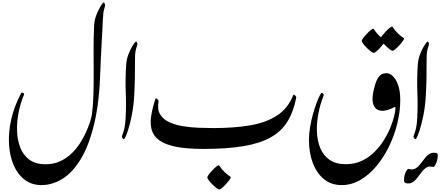

<svg xmlns="http://www.w3.org/2000/svg" viewBox="-20 -1181 3506 1529"><path d="M343.3 127Q411.1 127 464.6 100.6Q518.1 74.2 558.6 32.5Q599.1 -9.3 627.7 -57.1Q656.2 -105 674.3 -149.2Q692.4 -193.4 701.2 -224.4Q710 -255.4 710.9 -262.2Q720.7 -334 723.4 -414.3Q726.1 -494.6 726.1 -578.6Q726.1 -678.2 725.3 -779.8Q724.6 -881.3 729.5 -977.1Q731.4 -1017.1 744.9 -1054.4Q758.3 -1091.8 774.2 -1119.6Q790 -1147.5 799.8 -1157.7Q807.1 -1166 812.7 -1154.1Q818.4 -1142.1 816.9 -1135.3Q814 -1124 807.9 -1102.3Q801.8 -1080.6 799.3 -1024.4Q797.4 -983.4 794.4 -928.5Q791.5 -873.5 788.3 -815.9Q785.2 -758.3 782.7 -707.5Q780.3 -656.7 779.3 -623Q772.5 -375 731.4 -200.4Q690.4 -25.9 625 83Q559.6 191.9 478.3 242.4Q397 293 310.1 293Q233.4 293 177.5 251Q121.6 209 89.6 136Q57.6 63 51.8 -30.8Q45.9 -124.5 69.3 -229.5Q92.8 -334.5 148.4 -439Q152.3 -446.3 163.6 -441.4Q174.8 -436.5 171.4 -428.2Q143.6 -362.3 128.4 -286.9Q113.3 -211.4 115.7 -138.2Q118.2 -64.9 141.8 -4.9Q165.5 55.2 214.6 91.1Q263.7 127 343.3 127Z M984.9 -667Q987.8 -707.5 1001.5 -744.9Q1015.1 -782.2 1031.5 -809.3Q1047.9 -836.4 1057.6 -846.7Q1064.9 -855 1070.3 -843.3Q1075.7 -831.5 1073.7 -824.7Q1072.3 -817.4 1067.6 -805.7Q1063 -793.9 1059.1 -772.7Q1055.2 -751.5 1055.2 -714.4Q1055.2 -631.8 1054 -559.3Q1052.7 -486.8 1048.8 -419.9Q1043.9 -335.9 1029.5 -263.4Q1015.1 -190.9 998.8 -141.4Q982.4 -91.8 971.2 -76.2Q966.3 -68.8 957.8 -78.6Q949.2 -88.4 950.7 -94.7Q953.1 -104 959 -119.1Q964.8 -134.3 971.2 -161.9Q977.5 -189.5 980 -235.4Q985.8 -334.5 981.4 -443.8Q977.1 -553.2 984.9 -667Z M1817.4 231.4Q1817.4 237.8 1805.9 253.4Q1794.4 269 1778.3 286.4Q1762.2 303.7 1747.6 315.9Q1732.9 328.1 1727.1 328.1Q1719.2 328.1 1703.6 316.2Q1688 304.2 1671.1 287.4Q1654.3 270.5 1642.6 254.9Q1630.9 239.3 1630.9 231.4Q1630.9 224.6 1642.3 209.2Q1653.8 193.8 1669.9 176.8Q1686 159.7 1700.4 147.5Q1714.8 135.3 1721.2 135.3Q1726.6 135.7 1734.4 149.2Q1742.2 162.6 1766.1 187Q1790 210.4 1803.7 218.3Q1817.4 226.1 1817.4 231.4ZM1599.1 4.9Q1466.8 4.9 1381.6 -12.2Q1296.4 -29.3 1250 -62.5Q1203.6 -95.7 1189 -144Q1174.3 -192.4 1183.6 -255.1Q1192.9 -317.9 1217.8 -394Q1219.7 -399.9 1226.3 -396.5Q1232.9 -393.1 1238.5 -385.7Q1244.1 -378.4 1242.7 -372.6Q1231 -310.5 1254.9 -270.8Q1278.8 -231 1327.1 -208.5Q1375.5 -186 1437 -176Q1498.5 -166 1562.3 -163.6Q1626 -161.1 1680.7 -161.1Q1844.7 -161.1 1972.2 -182.9Q2099.6 -204.6 2186.8 -261.5Q2273.9 -318.4 2315.4 -423.8Q2317.9 -429.2 2324 -425.5Q2330.1 -421.9 2335.2 -415Q2340.3 -408.2 2338.9 -402.3Q2317.4 -291.5 2269.8 -213.9Q2222.2 -136.2 2137.2 -87.9Q2052.2 -39.6 1920.4 -17.3Q1788.6 4.9 1599.1 4.9Z M3047.4 -856Q3047.4 -849.6 3035.9 -834.2Q3024.4 -818.8 3008.3 -801.5Q2992.2 -784.2 2977.5 -772Q2962.9 -759.8 2957 -759.8Q2949.2 -759.8 2933.6 -771.5Q2918 -783.2 2901.1 -800Q2884.3 -816.9 2872.6 -832.5Q2860.8 -848.1 2860.8 -856Q2860.8 -862.8 2872.3 -878.2Q2883.8 -893.6 2899.9 -910.6Q2916 -927.7 2930.4 -939.9Q2944.8 -952.1 2951.2 -952.1Q2956.5 -952.1 2964.4 -938.5Q2972.2 -924.8 2996.1 -900.4Q3020 -877 3033.7 -869.1Q3047.4 -861.3 3047.4 -856ZM3197.3 -873Q3197.3 -866.7 3185.8 -851.1Q3174.3 -835.4 3158.2 -818.1Q3142.1 -800.8 3127.4 -788.6Q3112.8 -776.4 3106.9 -776.4Q3099.1 -776.4 3083.5 -788.1Q3067.9 -799.8 3051 -816.7Q3034.2 -833.5 3022.5 -849.4Q3010.7 -865.2 3010.7 -873Q3010.7 -879.9 3022.2 -895.3Q3033.7 -910.6 3049.8 -927.7Q3065.9 -944.8 3080.6 -957Q3095.2 -969.2 3101.6 -969.2Q3106.4 -969.2 3114.5 -955.3Q3122.6 -941.4 3146.5 -917.5Q3169.9 -893.6 3183.6 -886Q3197.3 -878.4 3197.3 -873ZM3129.4 -322.3Q3129.4 -325.2 3127.2 -327.6Q3125 -330.1 3119.6 -327.1Q3055.2 -293 3010.7 -299.6Q2966.3 -306.2 2951.9 -353.5Q2937.5 -400.9 2962.4 -489.7Q2976.6 -543 2993.9 -565.7Q3011.2 -588.4 3028.3 -593.3Q3045.4 -598.1 3058.6 -598.1Q3083.5 -598.1 3108.6 -574.2Q3133.8 -550.3 3150.6 -502.9Q3167.5 -455.6 3167.5 -385.3Q3167.5 -295.4 3144.5 -200.2Q3121.6 -105 3079.1 -17.1Q3036.6 70.8 2978.5 140.9Q2920.4 210.9 2849.9 252Q2779.3 293 2700.2 293Q2618.7 293 2560.3 245.8Q2502 198.7 2471.2 117.2Q2440.4 35.6 2440.4 -66.4Q2440.4 -115.2 2449.2 -167.7Q2458 -220.2 2471.4 -269Q2484.9 -317.9 2499.3 -356.9Q2513.7 -396 2525.6 -418.9Q2537.6 -441.9 2542.5 -441.9Q2546.4 -441.9 2553.5 -434.8Q2560.5 -427.7 2556.2 -416.5Q2529.3 -350.1 2515.1 -275.6Q2501 -201.2 2503.9 -129.9Q2506.8 -58.6 2531 -0.7Q2555.2 57.1 2604.5 91.8Q2653.8 126.5 2733.4 126.5Q2803.7 126.5 2860.4 100.1Q2917 73.7 2960.9 30.3Q3004.9 -13.2 3036.9 -64.5Q3068.8 -115.7 3089.4 -166.5Q3109.9 -217.3 3119.6 -258.5Q3129.4 -299.8 3129.4 -322.3Z M3307.1 -667Q3310.1 -707.5 3323.7 -744.9Q3337.4 -782.2 3353.8 -809.3Q3370.1 -836.4 3379.9 -846.7Q3387.2 -855 3392.6 -843.3Q3397.9 -831.5 3396 -824.7Q3394.5 -817.4 3389.9 -805.7Q3385.3 -793.9 3381.3 -772.7Q3377.4 -751.5 3377.4 -714.4Q3377.4 -631.8 3376.2 -559.3Q3375 -486.8 3371.1 -419.9Q3366.2 -335.9 3351.8 -263.4Q3337.4 -190.9 3321 -141.4Q3304.7 -91.8 3293.5 -76.2Q3288.6 -68.8 3280 -78.6Q3271.5 -88.4 3272.9 -94.7Q3275.4 -104 3281.2 -119.1Q3287.1 -134.3 3293.5 -161.9Q3299.8 -189.5 3302.2 -235.4Q3308.1 -334.5 3303.7 -443.8Q3299.3 -553.2 3307.1 -667ZM3426.3 148.4Q3397.5 140.1 3376.2 153.1Q3355 166 3337.6 189.5Q3320.3 212.9 3302.2 236.3Q3284.2 259.8 3262 272.5Q3239.7 285.2 3208.5 276.4Q3198.7 273.4 3197.8 255.1Q3196.8 236.8 3202.1 214.6Q3207.5 192.4 3217.3 177Q3227.1 161.6 3238.8 165Q3268.1 173.3 3289.1 160.6Q3310.1 147.9 3327.6 125.2Q3345.2 102.5 3363 79.3Q3380.9 56.2 3403.1 43.2Q3425.3 30.3 3456.5 38.1Q3466.3 40.5 3466.3 58.6Q3466.3 76.7 3460.2 98.4Q3454.1 120.1 3444.8 135.7Q3435.5 151.4 3426.3 148.4Z"/></svg>

Font: Awami Nastaliq
Style: Regular
Weight: 400
Designer: Peter Martin, SIL International
Foundry: SIL International
Version: Version 3.100